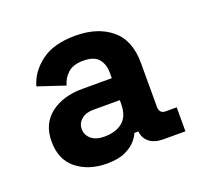

<svg xmlns="http://www.w3.org/2000/svg" viewBox="-76 -796 572 542"><g transform="rotate(-20 209.5 -525.0)"><path d="M161 -340Q106 -340 70 -368.5Q34 -397 34 -452Q34 -505 71 -533.5Q108 -562 166 -562H255V-578Q255 -604 241.5 -620Q228 -636 196 -636Q165 -636 149 -621Q133 -606 128 -586L47 -613Q58 -653 95.5 -681.5Q133 -710 199 -710Q265 -710 306 -676.5Q347 -643 347 -574V-443Q347 -422 366 -422H399V-350H333Q307 -350 291.5 -362Q276 -374 274 -395H262Q259 -386 248 -373Q237 -360 216 -350Q195 -340 161 -340ZM179 -414Q214 -414 234.5 -431Q255 -448 255 -485V-496H175Q153 -496 139.5 -484.5Q126 -473 126 -456Q126 -438 140 -426Q154 -414 179 -414Z"/></g></svg>

Font: Space Grotesk Variable Light
Style: Regular
Weight: 300
Designer: Florian Karsten
Foundry: Florian Karsten
Version: Version 2.000